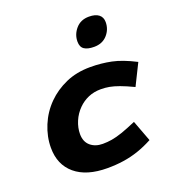

<svg xmlns="http://www.w3.org/2000/svg" viewBox="-134 -837 882 959"><g transform="rotate(-20 307.0 -357.5)"><path d="M377 -368Q340 -368 310 -355Q280 -342 257 -319Q231 -293 217 -259.5Q203 -226 203 -193Q203 -152 228.5 -130Q254 -108 294 -108Q318 -108 342.5 -112Q367 -116 399 -127Q431 -138 477 -158L519 -46Q480 -25 440.5 -11.5Q401 2 360 8Q319 14 275 14Q164 14 103.5 -37Q43 -88 43 -178Q43 -237 67 -295Q91 -353 135 -397Q177 -439 234.5 -464.5Q292 -490 365 -490Q423 -490 476.5 -479Q530 -468 600 -432L544 -319Q502 -339 473 -349.5Q444 -360 422 -364Q400 -368 377 -368ZM419 -578Q385 -578 367 -590Q349 -602 349 -631Q349 -669 375 -699Q401 -729 445 -729Q479 -729 497 -715Q515 -701 515 -675Q515 -636 489 -607Q463 -578 419 -578Z"/></g></svg>

Font: Intel One Mono Light
Style: Italic
Weight: 300
Italic angle: -16°
Monospace: yes
Designer: Fred Shallcrass
Foundry: Frere-Jones Type LLC
Version: Version 1.004